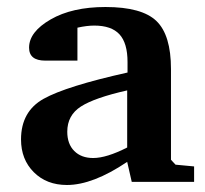

<svg xmlns="http://www.w3.org/2000/svg" viewBox="-20 -519 584 548"><path d="M40 -121Q40 -201 104.5 -237Q169 -273 344 -312V-342Q344 -396 321 -421Q298 -446 249 -446Q228 -446 201 -440V-346H109Q63 -346 63 -383Q63 -428 124.5 -463.5Q186 -499 281 -499Q385 -499 426.5 -459Q468 -419 468 -322V-63L481 -49L534 -44V0H356L343 -57Q245 9 171 9Q113 9 76.5 -27.5Q40 -64 40 -121ZM172 -143Q172 -108 192 -88Q212 -68 246 -68Q284 -68 343 -98V-261Q250 -240 211 -215Q172 -190 172 -143Z"/></svg>

Font: Khartiya
Style: Bold
Weight: 700
Version: Version 1.0.2